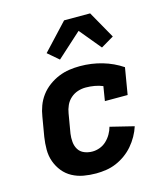

<svg xmlns="http://www.w3.org/2000/svg" viewBox="-115 -857 829 954"><g transform="rotate(-15 300.0 -380.0)"><path d="M262 8Q229 8 198 2.5Q167 -3 140 -17.5Q113 -32 94 -55.5Q75 -79 64.5 -108Q54 -137 54 -169.5Q54 -202 59 -234L76 -334Q80 -361 90 -388Q100 -415 117.5 -438.5Q135 -462 159.5 -480Q184 -498 211 -509Q238 -520 265.5 -524Q293 -528 320 -528Q380 -528 435 -512Q490 -496 536 -465L513 -328H396L408 -402Q389 -410 366.5 -414Q344 -418 321 -418Q300 -418 280 -411.5Q260 -405 243.5 -390.5Q227 -376 218 -356Q209 -336 206 -316L189 -216Q186 -195 188 -173.5Q190 -152 200.5 -135Q211 -118 230.5 -110Q250 -102 272 -102Q291 -102 310 -109Q329 -116 344 -130Q359 -144 369.5 -162Q380 -180 385 -199L507 -169Q499 -144 485.5 -120Q472 -96 454 -75Q436 -54 413 -37.5Q390 -21 365 -10.5Q340 0 313.5 4Q287 8 262 8ZM234 -585 178 -633 304 -768H438L517 -628L451 -589L360 -699Z"/></g></svg>

Font: Iosevka HT Extrabold Extended
Style: Italic
Weight: 800
Width: 7
Italic angle: -9°
Monospace: yes
Designer: Belleve Invis
Foundry: Belleve Invis
Version: Version 32.3.0; ttfautohint (v1.8.4)